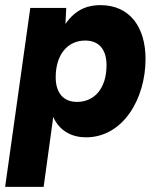

<svg xmlns="http://www.w3.org/2000/svg" viewBox="-29 -524 619 748"><path d="M-9 204H141L178.5 -68.5C203 -12 253.5 11 306 11C451 11 538 -140 538 -294C538 -418 477 -504 362 -504C320.5 -504 268.5 -493 226 -430.5L229 -493H89ZM188 -223C188 -311 234 -366 303 -366C356 -366 386 -332 386 -270C386 -181 340 -127 271 -127C218 -127 188 -162 188 -223Z"/></svg>

Font: HK Grotesk Black
Style: Italic
Weight: 900
Italic angle: -16°
Designer: Alfredo Marco Pradil
Foundry: Hanken Design Co.
Version: Version 3.001;FEAKit 1.0